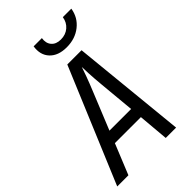

<svg xmlns="http://www.w3.org/2000/svg" viewBox="-276 -1051 1153 1153"><g transform="rotate(-45 300.0 -475.0)"><path d="M6 0 312 -730H433L506 0H418L401 -194H180L101 0ZM210 -270H394L373 -495Q367 -559 365 -602Q363 -645 363 -658Q359 -645 343.5 -602Q328 -559 302 -496ZM383 -805Q311 -805 273.5 -845Q236 -885 246 -950H316Q310 -911 330.5 -887Q351 -863 391 -863Q432 -863 460 -887Q488 -911 494 -950H566Q556 -885 505.5 -845Q455 -805 383 -805Z"/></g></svg>

Font: NKDuy Mono
Style: Italic
Weight: 400
Italic angle: -9°
Monospace: yes
Designer: NKDuy
Foundry: NKDuy
Version: Version 2.251; ttfautohint (v1.8.4.7-5d5b)